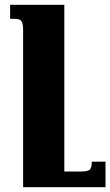

<svg xmlns="http://www.w3.org/2000/svg" viewBox="-20 -512 458 797"><path d="M418 159H361C361 196 351 200 310 200H247V-492H22V-434H36C67 -434 76 -428 76 -386V265H418Z"/></svg>

Font: Noto Serif Armenian Extra
Style: Regular
Weight: 800
Designer: Monotype Design Team
Foundry: Monotype Imaging Inc.
Version: Version 1.901